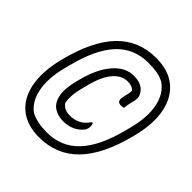

<svg xmlns="http://www.w3.org/2000/svg" viewBox="-196 -854 1008 1008"><g transform="rotate(45 308.0 -350.0)"><path d="M390 -715Q482 -715 537.5 -669.5Q593 -624 609.5 -542Q626 -460 598 -349L596 -341Q550 -160 464.5 -72.5Q379 15 249 15Q160 15 104.5 -30Q49 -75 33 -157.5Q17 -240 44 -351L46 -359Q92 -540 177 -627.5Q262 -715 390 -715ZM379 -668Q273 -668 204 -594Q135 -520 96 -366L88 -335Q63 -238 77.5 -164.5Q92 -91 142 -56Q189 -32 261 -32Q367 -32 437 -106Q507 -180 546 -334L554 -365Q579 -461 564.5 -535Q550 -609 497 -645Q475 -657 447 -662.5Q419 -668 379 -668ZM374 -566Q431 -566 456 -533Q468 -517 470 -502.5Q472 -488 467 -471Q463 -456 460 -440.5Q457 -425 456 -411Q451 -407 436 -407Q403 -407 412 -446Q417 -467 419.5 -480Q422 -493 422 -504Q412 -514 399.5 -518Q387 -522 371 -522Q327 -522 291.5 -480Q256 -438 235 -352L232 -341Q219 -292 217 -264.5Q215 -237 219 -212Q230 -194 246.5 -187Q263 -180 283 -180Q317 -180 343 -193.5Q369 -207 390 -238H396Q402 -226 401 -210Q400 -200 395 -190.5Q390 -181 378 -170Q357 -151 332 -142.5Q307 -134 281 -134Q239 -134 210 -153.5Q181 -173 172 -216.5Q163 -260 181 -331L184 -342Q210 -448 260 -507Q310 -566 374 -566Z"/></g></svg>

Font: Recursive Mn Csl St Lt
Style: Italic
Weight: 300
Italic angle: -15°
Monospace: yes
Version: Version 1.079;hotconv 1.0.112;makeotfexe 2.5.65598; ttfautoh